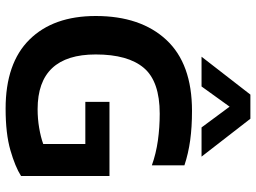

<svg xmlns="http://www.w3.org/2000/svg" viewBox="-134 -768 912 684"><g transform="rotate(90 322.0 -426.0)"><path d="M182 -688 317 -862H403L538 -688H434L360 -788L288 -688ZM367 10Q205 10 121 -75Q37 -160 37 -311Q37 -471 122 -562.5Q207 -654 375 -654Q433 -654 480 -647.5Q527 -641 569 -627V-511Q527 -526 480.5 -532.5Q434 -539 385 -539Q270 -539 222 -482.5Q174 -426 174 -311Q174 -104 369 -104Q403 -104 435.5 -109.5Q468 -115 493 -124V-274H343V-360H607V-45Q574 -24 515 -7Q456 10 367 10Z"/></g></svg>

Font: Kanit Medium
Style: Regular
Weight: 500
Designer: Katatrad Team
Foundry: CadsonDemak
Version: Version 2.000; ttfautohint (v1.8.3)